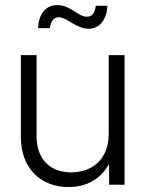

<svg xmlns="http://www.w3.org/2000/svg" viewBox="-20 -735 579 764"><path d="M252.4 9.3C321.3 9.3 379.4 -20 414.1 -82.5V0H475.6V-515.6H412.6V-202.6C412.6 -101.1 347.2 -49.3 263.2 -49.3C178.7 -49.3 125.5 -101.6 125.5 -193.8V-515.6H63V-189.9C63 -61.5 146 9.3 252.4 9.3ZM333 -620.6C376.5 -620.6 403.8 -656.2 407.7 -711.9H361.3C356.4 -681.2 345.7 -668.5 325.7 -668.5C290.5 -668.5 261.2 -714.8 207.5 -714.8C159.7 -714.8 133.8 -675.8 131.3 -623H178.7C180.2 -646 192.4 -666.5 214.4 -666.5C245.6 -666.5 283.2 -620.6 333 -620.6Z"/></svg>

Font: Raveo Display Display Light
Style: Regular
Weight: 300
Designer: Jakub Foglar, Rasmus Andersson (Inter)
Foundry: Jakubfoglar.com
Version: Version 1.100;Glyphs 3.2.3 (3260)